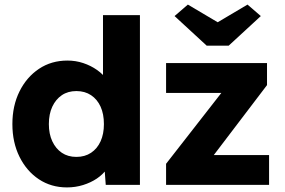

<svg xmlns="http://www.w3.org/2000/svg" viewBox="-20 -806 1244 837"><path d="M34 -265Q34 -345 65 -407.5Q96 -470 150 -506Q204 -542 274 -542Q310 -542 343 -531Q376 -520 403 -501Q430 -482 447 -457.5Q464 -433 467 -407L429 -398V-740H590V0H441L432 -121L464 -116Q461 -91 444.5 -68Q428 -45 402 -27.5Q376 -10 342.5 0.5Q309 11 272 11Q203 11 149.5 -24.5Q96 -60 65 -122.5Q34 -185 34 -265ZM433 -265Q433 -309 418.5 -341Q404 -373 377 -391Q350 -409 313 -409Q276 -409 249.5 -391Q223 -373 208 -341Q193 -309 193 -265Q193 -222 208 -190Q223 -158 249.5 -140Q276 -122 313 -122Q350 -122 377 -140Q404 -158 418.5 -190Q433 -222 433 -265ZM704 0V-92L945 -401H704V-531H1144V-435L912 -130H1153V0ZM881 -607 741 -736 799 -786 929 -709 1059 -786 1117 -736 977 -607Z"/></svg>

Font: Mach
Style: Bold
Weight: 700
Version: Version 1.002